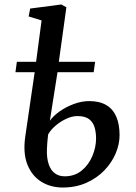

<svg xmlns="http://www.w3.org/2000/svg" viewBox="-20 -826 606 857"><path d="M202.5 -286.7Q217 -308.1 245.6 -328.4Q274.1 -348.6 309.3 -361.7Q344.5 -374.8 378.2 -374.8Q424.4 -374.8 454.4 -356.9Q484.5 -339.1 499.1 -305.1Q513.7 -271.1 513.7 -222.6Q513.7 -181.7 496 -140.4Q478.4 -99.1 445.2 -64.9Q412.1 -30.7 365.2 -9.9Q318.4 11 260 11Q205.9 11 164.1 -15Q122.3 -41 102.1 -92Q82 -143 93 -218.1L134.8 -503.8H49L55.2 -550.1H141.1L165.6 -734.8L108 -752.6L114.6 -787.8L253.9 -806L276.3 -793.4L242.6 -550.1H404.6L398.1 -503.8H236.7ZM325.4 -307.9Q301.6 -307.9 275.3 -295.6Q249 -283.3 227.3 -264.5Q205.6 -245.7 194.8 -226Q192.9 -209.3 191.4 -192.8Q189.9 -176.3 189.4 -160.3Q188.1 -120.3 197.3 -93.1Q206.4 -66 224.7 -52.5Q242.9 -39 268.8 -39Q313.6 -39 345 -65Q376.3 -91 392.6 -130.2Q408.8 -169.4 408.8 -208.1Q408.8 -234.8 402.3 -257.4Q395.8 -280.1 377.9 -294Q360.1 -307.9 325.4 -307.9Z"/></svg>

Font: Merriweather Light
Style: Italic
Weight: 300
Italic angle: -7.8°
Designer: Eben Sorkin
Foundry: Eben Sorkin
Version: Version 2.101